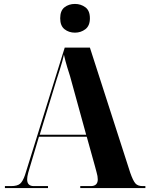

<svg xmlns="http://www.w3.org/2000/svg" viewBox="-20 -956 767 976"><path d="M5 0H224V-10H152Q118 -10 118 -44Q118 -58 123.5 -78Q129 -98 135 -117L178 -261H421L463 -110Q465 -100 471 -80Q477 -60 477 -44Q477 -10 441 -10H388V0H719V-10H705Q680 -10 668 -24Q656 -38 642 -78L437 -714H309L107 -66Q96 -34 82 -22Q68 -10 36 -10H5ZM182 -271 267 -549Q272 -564 285 -605Q298 -646 305 -678Q312 -646 322 -613.5Q332 -581 336 -569L418 -271ZM361 -790Q391 -790 414 -807.5Q437 -825 437 -863Q437 -902 414 -919Q391 -936 361 -936Q330 -936 308 -919Q286 -902 286 -863Q286 -825 308 -807.5Q330 -790 361 -790Z"/></svg>

Font: Noto Serif Display SemiCondensed Extra
Style: Regular
Weight: 800
Width: 4
Designer: Monotype Design Team
Foundry: Monotype Imaging Inc.
Version: Version 1.900